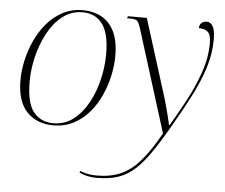

<svg xmlns="http://www.w3.org/2000/svg" viewBox="-54 -608 1066 910"><g transform="rotate(5 479.0 -153.0)"><path d="M210 10Q134 10 86 -39Q38 -88 38 -191Q38 -234 48.5 -282.5Q59 -331 80 -377.5Q101 -424 133 -462Q165 -500 208 -523Q251 -546 305 -546Q353 -546 392 -525.5Q431 -505 453.5 -460Q476 -415 476 -342Q476 -300 466 -252Q456 -204 435.5 -157.5Q415 -111 383 -73Q351 -35 308 -12.5Q265 10 210 10ZM210 0Q266 0 307.5 -33Q349 -66 377 -118.5Q405 -171 418.5 -231.5Q432 -292 432 -347Q432 -446 398.5 -491Q365 -536 304 -536Q250 -536 208.5 -503.5Q167 -471 139 -418.5Q111 -366 96.5 -305.5Q82 -245 82 -188Q82 -84 117 -42Q152 0 210 0ZM438 240Q391 240 355 222L359 214Q371 220 391 224.5Q411 229 437 229Q502 229 550.5 208Q599 187 642 138Q685 89 733 3L581 -483Q572 -512 563.5 -519Q555 -526 530 -526H516L519 -536H609L717 -192Q729 -155 740.5 -111.5Q752 -68 758 -39H761Q794 -95 830.5 -162.5Q867 -230 892 -301.5Q917 -373 917 -442Q917 -482 902.5 -495.5Q888 -509 859 -509Q859 -525 869 -534Q879 -543 894 -543Q912 -543 923 -524Q934 -505 934 -461Q934 -394 913 -327.5Q892 -261 857 -192.5Q822 -124 779 -50Q733 31 695.5 86.5Q658 142 621.5 176Q585 210 541.5 225Q498 240 438 240Z"/></g></svg>

Font: Noto Serif Display ExtraLight
Style: Italic
Weight: 200
Italic angle: -12°
Designer: Monotype Design Team
Foundry: Monotype Imaging Inc.
Version: Version 2.009